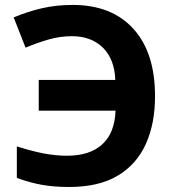

<svg xmlns="http://www.w3.org/2000/svg" viewBox="-20 -744 703 774"><path d="M270 -598.1Q221.7 -598.1 174.8 -584.5Q125 -569.8 83 -551.8L35.2 -673.8Q89.4 -696.8 147.5 -710.4Q205.1 -724.1 272.9 -724.1Q430.7 -724.1 518.1 -627.4Q605 -531.2 605 -356Q605 -245.6 567.9 -163.6Q530.3 -80.6 454.1 -35.6Q377.9 9.8 258.8 9.8Q197.3 9.8 148.4 1Q99.1 -7.8 47.9 -26.9V-153.8Q105 -135.7 153.3 -126Q203.6 -116.2 250 -116.2Q341.8 -116.2 391.6 -161.6Q442.4 -207 445.8 -297.9H136.2V-421.9H444.8Q441.9 -504.9 395 -551.8Q347.7 -598.1 270 -598.1Z"/></svg>

Font: Droid Sans Thai
Style: Bold
Weight: 700
Designer: Steve Matteson
Foundry: Ascender Corporation
Version: Version 1.00